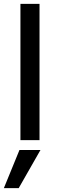

<svg xmlns="http://www.w3.org/2000/svg" viewBox="-33 -727 298 996"><path d="M172 0H73V-707H172ZM64 249H-13L68 51H177Z"/></svg>

Font: Hind Vadodara Medium
Style: Regular
Weight: 500
Designer: Hitesh Malaviya
Foundry: Indian Type Foundry
Version: Version 1.001;PS 1.0;hotconv 1.0.86;makeotf.lib2.5.63406; tt